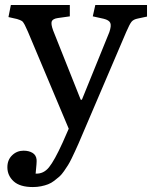

<svg xmlns="http://www.w3.org/2000/svg" viewBox="-20 -527 616 776"><path d="M112.8 229Q60.5 229 35.2 205.8Q9.8 182.6 9.8 148.9Q9.8 119.1 29.1 100.6Q48.3 82 75.2 82Q96.7 82 111.3 90.8Q126 99.6 127.9 118.2Q128.9 128.9 124 174.8Q156.2 176.3 178.2 148.9Q200.2 121.6 232.9 49.8L257.8 -6.8L92.8 -398.9Q90.3 -404.3 85.9 -413.8Q81.5 -423.3 80.1 -426.3Q78.6 -429.2 75.2 -434.6Q71.8 -439.9 68.8 -441.9Q65.9 -443.8 60.8 -446Q55.7 -448.2 48.8 -450.2L14.2 -458L23.9 -506.8H262.2V-460.9L213.9 -454.1Q193.4 -451.2 189.2 -440.7Q185.1 -430.2 194.8 -403.8L306.2 -124H311L421.9 -397Q430.7 -422.9 425.8 -434.3Q420.9 -445.8 398.9 -451.2L355 -460.9L365.2 -506.8H574.2V-460L537.1 -452.1Q519.5 -448.7 511.7 -439.2Q503.9 -429.7 490.2 -397.9L296.9 54.2Q288.1 73.7 283.2 84.5Q278.3 95.2 269.8 112.8Q261.2 130.4 254.9 140.4Q248.5 150.4 238.8 164.6Q229 178.7 220.2 186.5Q211.4 194.3 199.2 203.6Q187 212.9 174.3 217.8Q161.6 222.7 146 225.8Q130.4 229 112.8 229Z"/></svg>

Font: Literata Book
Style: Regular
Weight: 400
Designer: Latin by Veronika Burian and Jose Scaglione. Greek by Irene Vlachou. Cyrillic by Vera Evstafieva
Foundry: TypeTogether
Version: Version 2.003;PS 002.003;hotconv 1.0.88;makeotf.lib2.5.64775